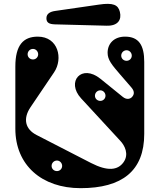

<svg xmlns="http://www.w3.org/2000/svg" viewBox="-20 -966 832 1001"><path d="M403 -453 607 -232C630 -208 654 -162 624 -120C594 -78 541 -72 455 -116L171 -262C112 -292 98 -346 139 -407L262 -589C310 -660 284 -775 177 -775C101 -775 60 -730 60 -619V-295C60 -105 198 15 400 15C617 15 732 -75 732 -268V-643C732 -730 704 -775 632 -775C575 -775 541 -739 541 -691C541 -654 563 -628 607 -577L665 -510C685 -487 678 -470 667 -459C659 -451 641 -444 620 -461L504 -555C405 -635 323 -540 403 -453ZM152 -656C136 -656 124 -668 124 -683C124 -698 136 -711 152 -711C167 -711 179 -698 179 -683C179 -668 167 -656 152 -656ZM640 -649C624 -649 612 -661 612 -676C612 -691 624 -704 640 -704C655 -704 667 -691 667 -676C667 -661 655 -649 640 -649ZM503 -440C487 -440 475 -452 475 -467C475 -482 487 -495 503 -495C518 -495 530 -482 530 -467C530 -452 518 -440 503 -440ZM277 -74C261 -74 249 -86 249 -101C249 -116 261 -129 277 -129C292 -129 304 -116 304 -101C304 -86 292 -74 277 -74ZM266 -839 535 -832C596 -830 615 -864 605 -904C596 -941 570 -953 496 -942L268 -909C239 -905 222 -893 222 -871C222 -848 236 -840 266 -839Z"/></svg>

Font: Pilowlava Atome
Style: Regular
Weight: 500
Designer: Anton Moglia, Jérémy Landes, Maksym Kobuzan (Cyrillic), Velvetyne Type Foundry
Foundry: Anton Moglia, Jérémy Landes, Velvetyne Type Foundry
Version: Version 1.002;Glyphs 3.3 (3303)